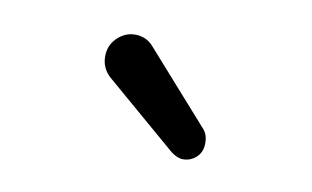

<svg xmlns="http://www.w3.org/2000/svg" viewBox="-34 -730 422 260"><g transform="rotate(10 177.0 -599.5)"><path d="M211 -529 112 -614Q100 -625 100 -641Q100 -656 110 -666Q121 -677 135 -677Q151 -677 161 -665L248 -567Q254 -560 254 -549Q254 -537 247 -530Q239 -522 228 -522Q220 -522 211 -529Z"/></g></svg>

Font: Kiwi Maru
Style: Regular
Weight: 400
Designer: Hiroki-Chan
Version: Version 1.100